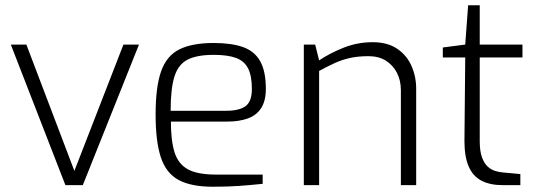

<svg xmlns="http://www.w3.org/2000/svg" viewBox="-20 -702 2037 728"><path d="M228 0 21 -533H80L262 -54L448 -533H507L294 0Z M787 6Q705 6 657.5 -19.5Q610 -45 590 -105Q570 -165 570 -268Q570 -373 591 -432Q612 -491 660.5 -515Q709 -539 790 -539Q858 -539 901.5 -523.5Q945 -508 966.5 -470Q988 -432 988 -365Q988 -320 970.5 -292.5Q953 -265 920 -253Q887 -241 842 -241H628Q628 -168 642 -124Q656 -80 692.5 -60Q729 -40 800 -40H976V-5Q928 0 885.5 3Q843 6 787 6ZM627 -282H838Q887 -282 911 -299.5Q935 -317 935 -365Q935 -415 920.5 -443Q906 -471 874.5 -482.5Q843 -494 790 -494Q727 -494 691.5 -476Q656 -458 641.5 -412Q627 -366 627 -282Z M1132 0V-533H1175L1190 -473Q1230 -500 1282.5 -521Q1335 -542 1393 -542Q1449 -542 1485.5 -517.5Q1522 -493 1540 -452.5Q1558 -412 1558 -366V0H1500V-360Q1500 -397 1485 -426Q1470 -455 1443 -472Q1416 -489 1377 -489Q1339 -489 1308.5 -482.5Q1278 -476 1249.5 -463Q1221 -450 1190 -433V0Z M1886 0Q1838 0 1805.5 -17Q1773 -34 1757 -71Q1741 -108 1741 -167L1744 -484H1659V-522L1744 -533L1755 -682H1799V-533H1961V-484H1799V-167Q1799 -129 1807.5 -105.5Q1816 -82 1829.5 -70Q1843 -58 1858.5 -53.5Q1874 -49 1888 -48L1953 -42V0Z"/></svg>

Font: Exo Thin Light
Style: Regular
Weight: 300
Version: Version 2.000